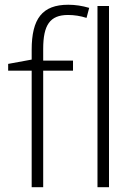

<svg xmlns="http://www.w3.org/2000/svg" viewBox="-20 -785 566 805"><path d="M286.1 -530.8H161.1V-580.1C161.1 -680.2 189.5 -722.2 265.1 -722.2C291 -722.2 316.9 -718.3 342.8 -710L354 -752C324.7 -760.7 295.4 -765.1 266.1 -765.1C157.2 -765.1 112.8 -706.5 112.8 -576.2V-535.2L14.2 -517.1V-488.8H112.8V0H161.1V-488.8H286.1ZM437 -759.8H388.7V0H437Z"/></svg>

Font: Open Sans 300
Style: Regular
Weight: 300
Foundry: Ascender Corporation
Version: Version 1.100;PS 001.100;hotconv 1.0.88;makeotf.lib2.5.64775